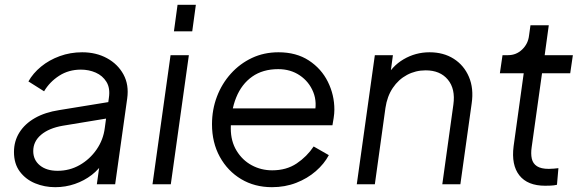

<svg xmlns="http://www.w3.org/2000/svg" viewBox="-20 -765 2425 797"><path d="M38 -134Q38 -179 60.5 -215Q83 -251 125 -275Q167 -299 226 -308L441 -343L434 -275L240 -243Q183 -233 150.5 -205.5Q118 -178 118 -138Q118 -101 145.5 -78.5Q173 -56 219 -56Q269 -56 311 -80Q353 -104 381 -144.5Q409 -185 415 -234L432 -359Q438 -399 422 -425Q406 -451 377.5 -463.5Q349 -476 316 -476Q265 -476 225.5 -450.5Q186 -425 163 -386L98 -427Q117 -461 150.5 -488.5Q184 -516 228 -532Q272 -548 321 -548Q379 -548 424 -523.5Q469 -499 492.5 -456Q516 -413 508 -356L458 0H382L397 -107L410 -94Q392 -63 361 -39Q330 -15 291 -1.5Q252 12 209 12Q165 12 126 -4Q87 -20 62.5 -52.5Q38 -85 38 -134Z M613 0 688 -536H764L689 0ZM717 -745H793L778 -635H702Z M860 -249Q860 -310 880.5 -364Q901 -418 938.5 -459.5Q976 -501 1026 -524.5Q1076 -548 1136 -548Q1210 -548 1262 -514Q1314 -480 1341 -425.5Q1368 -371 1368 -310Q1368 -294 1365 -275Q1362 -256 1360 -245H907L912 -315H1322L1284 -286Q1298 -339 1280.5 -382.5Q1263 -426 1224.5 -452Q1186 -478 1135 -478Q1071 -478 1027 -447Q983 -416 960.5 -360.5Q938 -305 938 -232Q938 -179 962 -139.5Q986 -100 1025 -79Q1064 -58 1110 -58Q1169 -58 1211.5 -86.5Q1254 -115 1282 -157L1345 -121Q1326 -85 1291 -54.5Q1256 -24 1209.5 -6Q1163 12 1109 12Q1037 12 981 -21.5Q925 -55 892.5 -114Q860 -173 860 -249Z M1461 0 1536 -536H1611L1597 -432L1580 -438Q1606 -490 1655.5 -519Q1705 -548 1763 -548Q1821 -548 1863.5 -521Q1906 -494 1926.5 -446Q1947 -398 1938 -336L1891 0H1816L1862 -331Q1871 -396 1839 -434.5Q1807 -473 1747 -473Q1705 -473 1669.5 -454Q1634 -435 1610.5 -400Q1587 -365 1580 -317L1536 0Z M2112 -158 2154 -461H2055L2066 -536H2089Q2123 -536 2147.5 -559.5Q2172 -583 2176 -617L2182 -660H2258L2241 -536H2358L2347 -461H2230L2187 -154Q2183 -127 2187.5 -106.5Q2192 -86 2209 -75Q2226 -64 2258 -64Q2268 -64 2279 -65Q2290 -66 2298 -67L2292 2Q2280 5 2265.5 5.5Q2251 6 2243 6Q2170 6 2136 -37Q2102 -80 2112 -158Z"/></svg>

Font: Kosmopol Plus Jakarta Sans Italic It
Style: Regular
Weight: 400
Italic angle: -8.04999°
Designer: Gumpita Rahayu
Foundry: Tokotype
Version: Version 2.006